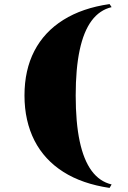

<svg xmlns="http://www.w3.org/2000/svg" viewBox="-20 -835 627 941"><path d="M517 86Q450 76 393.5 56.5Q337 37 290.5 7.5Q244 -22 208.5 -60.5Q173 -99 149 -146Q125 -193 112.5 -248.5Q100 -304 100 -367Q100 -492 148.5 -585.5Q197 -679 290.5 -737.5Q384 -796 517 -815L527 -800Q468 -786 429 -733.5Q390 -681 370.5 -589.5Q351 -498 351 -367Q351 -235 370.5 -143Q390 -51 429 2Q468 55 527 69Z"/></svg>

Font: Kalnia Thin
Style: Regular
Weight: 100
Version: Version 1.105